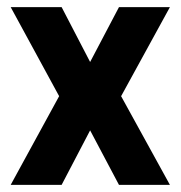

<svg xmlns="http://www.w3.org/2000/svg" viewBox="-20 -519 507 539"><path d="M10 -499H153L233 -345L314 -499H457L320 -249L457 0H314L233 -153L153 0H10L146 -249Z"/></svg>

Font: TitilliumText22L Xb
Style: Bold
Weight: 400
Designer: Campivisivi
Foundry: Campivisivi
Version: 1.000